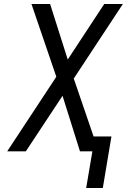

<svg xmlns="http://www.w3.org/2000/svg" viewBox="-20 -755 640 958"><path d="M410 183 441 0H379L292 -277L109 0H16L261 -372L137 -735H230L318 -458L500 -735H593L348 -363L447 -74H536L493 183Z"/></svg>

Font: Iosevka Extended Oblique
Style: Regular
Weight: 400
Width: 7
Italic angle: -9°
Monospace: yes
Designer: Belleve Invis
Foundry: Belleve Invis
Version: Version 32.0.1; ttfautohint (v1.8.4)